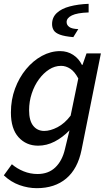

<svg xmlns="http://www.w3.org/2000/svg" viewBox="-20 -768 575 1003"><path d="M172 215Q127 215 82 199Q37 183 0 148L42 90Q69 113 103.5 127Q138 141 176 141Q233 141 269 106.5Q305 72 319 12L343 -87Q307 -50 265.5 -28.5Q224 -7 179 -7Q117 -7 77 -51Q37 -95 37 -180Q37 -247 58.5 -305Q80 -363 116.5 -407Q153 -451 199 -476Q245 -501 294 -501Q332 -501 362 -481.5Q392 -462 408 -429H411L432 -489H507L406 15Q386 114 326 164.5Q266 215 172 215ZM211 -84Q243 -84 280.5 -103.5Q318 -123 349 -164L389 -358Q370 -394 347 -409Q324 -424 299 -424Q266 -424 236.5 -405Q207 -386 183.5 -354Q160 -322 146 -280Q132 -238 132 -192Q132 -138 153.5 -111Q175 -84 211 -84ZM363 -574Q317 -578 293 -587Q269 -596 260.5 -610Q252 -624 252 -642Q252 -677 276.5 -700Q301 -723 344.5 -734.5Q388 -746 443 -748V-703Q383 -701 355.5 -687.5Q328 -674 328 -653Q328 -637 342 -627Q356 -617 389 -616Z"/></svg>

Font: Source Sans 3 ExtraLight Medium
Style: Italic
Weight: 500
Italic angle: -11°
Version: Version 3.052;hotconv 1.1.0;makeotfexe 2.6.0